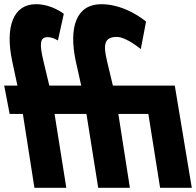

<svg xmlns="http://www.w3.org/2000/svg" viewBox="-58 -895 934 915"><path d="M705 0H856L775 -487H480L452 -604C433 -684 439 -719 499 -719C544 -719 613 -661 613 -661L638 -792C638 -792 543 -875 425 -875C305 -875 269 -765 303 -604L329 -487H177L149 -604C130 -684 131 -718 169 -718C194 -718 218 -702 218 -702L246 -829C246 -829 190 -875 113 -875C4 -875 -34 -765 0 -604L25 -487H-38L-12 -352H51L106 0H258L202 -352H354L410 0H561L506 -352H649Z"/></svg>

Font: Poland Can Into
Style: Bold
Weight: 700
Foundry: Cannot Into Space Fonts
Version: Version 0.99